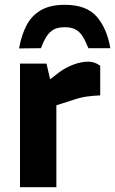

<svg xmlns="http://www.w3.org/2000/svg" viewBox="-20 -777 478 797"><path d="M63 0V-513H173L188 -448L227 -478Q255 -498 286.5 -509.5Q318 -521 347 -521Q359 -521 371.5 -517Q384 -513 396 -504V-381Q366 -380 338.5 -376Q311 -372 277 -360L214 -340V0ZM249 -757Q339 -757 381.5 -708Q424 -659 438 -577H347Q334 -609 322 -627.5Q310 -646 293 -655Q276 -664 249 -664Q221 -664 204 -655Q187 -646 174.5 -627.5Q162 -609 150 -577L59 -576Q69 -631 90 -671.5Q111 -712 149.5 -734.5Q188 -757 249 -757Z"/></svg>

Font: REM SemiBold
Style: Regular
Weight: 600
Designer: Octavio Pardo
Foundry: Ashler Design
Version: Version 1.005;gftools[0.9.28]